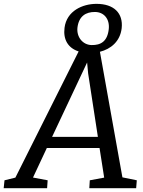

<svg xmlns="http://www.w3.org/2000/svg" viewBox="-83 -997 759 1017"><path d="M-1.5 -56.2 -59.1 -42 -63.5 0H166.5L169.4 -42L91.8 -56.6L165 -212.9H444.3L468.8 -56.2L392.6 -42L390.1 0H638.2L641.6 -42L565.4 -57.6L446.3 -722.7C503.9 -737.3 553.2 -777.3 561.5 -847.2C570.3 -927.7 520 -976.6 428.2 -976.6C354.5 -976.6 270 -939.5 258.8 -849.6C251 -788.1 276.9 -742.7 333.5 -724.6ZM401.9 -758.3C355.5 -759.3 322.3 -800.3 327.1 -849.6C334 -911.1 371.6 -934.1 420.4 -933.6C467.8 -933.1 498.5 -896.5 493.2 -843.8C486.3 -777.8 451.2 -757.3 401.9 -758.3ZM192.9 -272 378.4 -666 383.8 -608.4 435.5 -272Z"/></svg>

Font: Merriweather
Style: Italic
Weight: 400
Italic angle: -7.5°
Designer: Eben Sorkin
Foundry: Eben Sorkin
Version: Version 1.001